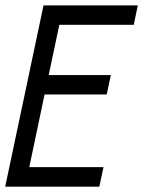

<svg xmlns="http://www.w3.org/2000/svg" viewBox="-22 -704 540 724"><path d="M146 -347.7 88.4 -73.7H368.2L352.5 0H-2.4L142.1 -683.6H497.6L482.4 -610.4H201.7L161.6 -420.9H396L380.4 -347.7Z"/></svg>

Font: Anka/Coder Narrow
Style: Italic
Weight: 400
Width: 3
Italic angle: -12°
Monospace: yes
Version: Version 001.100